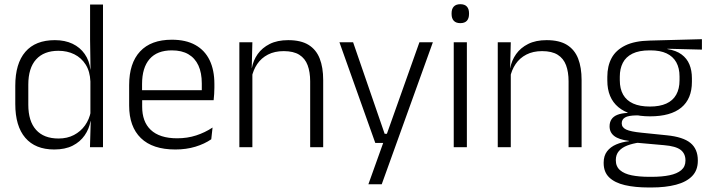

<svg xmlns="http://www.w3.org/2000/svg" viewBox="-20 -684 3292 892"><path d="M232 10.5Q144 10.5 97.5 -43.8Q51 -98 51 -201V-285.5Q51 -389 97.8 -443.2Q144.5 -497.5 235 -497.5Q281.5 -497.5 316.8 -480.8Q352 -464 373.5 -433.2Q395 -402.5 400 -361H420L400 -305.5Q398 -352.5 378 -384Q358 -415.5 325.2 -431.8Q292.5 -448 251.5 -448Q184 -448 147.8 -408Q111.5 -368 111.5 -290.5V-197.5Q111.5 -121 147.5 -80.8Q183.5 -40.5 252 -40.5Q292.5 -40.5 323.5 -56.8Q354.5 -73 374.8 -101.2Q395 -129.5 402 -166L418 -121H400.5Q394 -85 373.2 -55Q352.5 -25 317.5 -7.2Q282.5 10.5 232 10.5ZM458.5 0H398L401.5 -122L400 -142V-347.5L400.5 -362L398.5 -500.5V-663H458.5Z M794.5 10.5Q689 10.5 634.5 -42.5Q580 -95.5 580 -193.5V-288.5Q580 -390.5 630.8 -445Q681.5 -499.5 778.5 -499.5Q843.5 -499.5 887.5 -475Q931.5 -450.5 953.8 -404.5Q976 -358.5 976 -294V-276.5Q976 -262 975 -247.5Q974 -233 972.5 -218.5H916.5Q917.5 -240.5 917.5 -260.2Q917.5 -280 917.5 -296.5Q917.5 -345.5 901.8 -379.8Q886 -414 855.2 -432Q824.5 -450 778.5 -450Q710 -450 675 -409.8Q640 -369.5 640 -293.5V-246L640.5 -238V-187.5Q640.5 -154 650.2 -127Q660 -100 680.2 -80.8Q700.5 -61.5 731.2 -51.5Q762 -41.5 803 -41.5Q850.5 -41.5 891.2 -54.8Q932 -68 967.5 -91.5L961.5 -37Q930.5 -15.5 888 -2.5Q845.5 10.5 794.5 10.5ZM959 -218.5H611.5V-265H959Z M1481.5 0H1421V-306Q1421 -349.5 1409.2 -381Q1397.5 -412.5 1370.5 -429.5Q1343.5 -446.5 1298 -446.5Q1256 -446.5 1225 -430.5Q1194 -414.5 1175 -386.5Q1156 -358.5 1149 -322.5L1136.5 -367.5H1150Q1156.5 -403.5 1177.2 -432.8Q1198 -462 1233.2 -479.8Q1268.5 -497.5 1319 -497.5Q1378 -497.5 1413.5 -475.5Q1449 -453.5 1465.2 -412.2Q1481.5 -371 1481.5 -312ZM1152.5 0H1092V-487.5H1152.5L1149.5 -367L1152.5 -364Z M1767 -62.5H1804L1772.5 -48.5L1928.5 -487.5H1991L1753.5 172H1691.5L1768.5 -43L1794 -20H1723.5L1557 -487.5H1620.5Z M2149 0H2088V-487.5H2149ZM2118.5 -576.5Q2098.5 -576.5 2088.2 -587.5Q2078 -598.5 2078 -619V-622.5Q2078 -642.5 2088.2 -653.5Q2098.5 -664.5 2118.5 -664.5Q2139 -664.5 2149 -653.5Q2159 -642.5 2159 -622.5V-619Q2159 -598.5 2149 -587.5Q2139 -576.5 2118.5 -576.5Z M2682 0H2621.5V-306Q2621.5 -349.5 2609.8 -381Q2598 -412.5 2571 -429.5Q2544 -446.5 2498.5 -446.5Q2456.5 -446.5 2425.5 -430.5Q2394.5 -414.5 2375.5 -386.5Q2356.5 -358.5 2349.5 -322.5L2337 -367.5H2350.5Q2357 -403.5 2377.8 -432.8Q2398.5 -462 2433.8 -479.8Q2469 -497.5 2519.5 -497.5Q2578.5 -497.5 2614 -475.5Q2649.5 -453.5 2665.8 -412.2Q2682 -371 2682 -312ZM2353 0H2292.5V-487.5H2353L2350 -367L2353 -364Z M3000 -143.5Q2904 -143.5 2852.8 -186.2Q2801.5 -229 2801.5 -310V-327Q2801.5 -377 2821.2 -414Q2841 -451 2884.5 -472.5Q2928 -494 2998.5 -495.5L3241 -502V-453.5L3081 -457.5V-456Q3121.5 -449.5 3146.5 -431Q3171.5 -412.5 3183 -384.5Q3194.5 -356.5 3194.5 -320.5V-303.5Q3194.5 -225 3145.2 -184.2Q3096 -143.5 3000 -143.5ZM2997 137.5H3007.5Q3055.5 137.5 3090.5 130.2Q3125.5 123 3145 106.5Q3164.5 90 3164.5 62.5V61Q3164.5 29.5 3142 12.2Q3119.5 -5 3065.5 -9.5L2930.5 -21.5L2951.5 -22Q2919 -17.5 2894.2 -8Q2869.5 1.5 2855.2 18Q2841 34.5 2841 59.5V60.5Q2841 89.5 2860.5 106.5Q2880 123.5 2915 130.5Q2950 137.5 2997 137.5ZM3006.5 187H2993.5Q2930 187 2883 176Q2836 165 2810.2 140.2Q2784.5 115.5 2784.5 73.5V71.5Q2784.5 40 2800.2 19.2Q2816 -1.5 2843 -13Q2870 -24.5 2902 -28L2901.5 -29.5Q2855 -35.5 2833.5 -52.2Q2812 -69 2812 -97V-97.5Q2812 -116 2820.8 -129.5Q2829.5 -143 2848 -150.5Q2866.5 -158 2896 -159.5V-168.5L2976.5 -147L2938.5 -148Q2899 -147.5 2883.8 -138.2Q2868.5 -129 2868.5 -111.5V-111Q2868.5 -92 2889 -82.2Q2909.5 -72.5 2960 -67.5L3077.5 -55.5Q3153.5 -48 3187.8 -19.8Q3222 8.5 3222 61V63Q3222 107 3195.5 134.2Q3169 161.5 3120.5 174.2Q3072 187 3006.5 187ZM2999.5 -189Q3045 -189 3075.5 -202.8Q3106 -216.5 3121.5 -244Q3137 -271.5 3137 -311V-328.5Q3137 -367.5 3121.8 -394.8Q3106.5 -422 3076.8 -436Q3047 -450 3002 -450H2998.5Q2949 -450 2918.2 -434.8Q2887.5 -419.5 2873.5 -392Q2859.5 -364.5 2859.5 -328V-311.5Q2859.5 -271.5 2875 -244.2Q2890.5 -217 2921.5 -203Q2952.5 -189 2999.5 -189Z"/></svg>

Font: Anek Kannada Medium Light
Style: Regular
Weight: 300
Version: Version 1.003